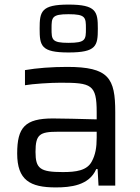

<svg xmlns="http://www.w3.org/2000/svg" viewBox="-20 -810 610 838"><path d="M279 -581C401 -581 407 -610 407 -685C407 -759 401 -790 279 -790C159 -790 153 -759 153 -685C153 -610 159 -581 279 -581ZM279 -623C206 -623 205 -637 205 -685C205 -734 206 -748 279 -748C354 -748 355 -734 355 -685C355 -637 354 -623 279 -623ZM223 8C287 8 369 0 400 -72H406L410 0H483V-321C483 -469 455 -518 273 -518C206 -518 140 -513 89 -504V-438C123 -444 200 -449 245 -449C379 -449 402 -441 402 -321V-289C337 -291 240 -293 211 -293C89 -293 55 -254 55 -140C55 -24 111 8 223 8ZM254 -59C155 -59 135 -74 135 -147C135 -223 153 -235 232 -235H402V-209C402 -165 396 -134 381 -106C360 -65 311 -59 254 -59Z"/></svg>

Font: Saira UNSAM
Style: Regular
Weight: 400
Designer: Hector Gatti with collaboration of the Omnibus-Type team
Foundry: Omnibus-Type
Version: Version 0.072;PS 000.072;hotconv 1.0.88;makeotf.lib2.5.64775